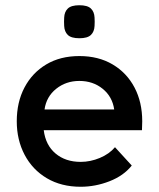

<svg xmlns="http://www.w3.org/2000/svg" viewBox="-20 -696 607 733"><path d="M419 -134 483 -64Q452 -25 398 -4Q344 17 288 17Q214 17 159 -15.5Q104 -48 74 -105Q44 -162 44 -233Q44 -306 73.5 -362Q103 -418 156.5 -450Q210 -482 283 -482Q356 -482 410 -450Q464 -418 493.5 -362Q523 -306 523 -233Q523 -224 522.5 -216Q522 -208 522 -199H147Q154 -142 192 -110Q230 -78 288 -78Q325 -78 361 -93Q397 -108 419 -134ZM150 -278H416Q409 -327 372 -357Q335 -387 283 -387Q232 -387 194.5 -357Q157 -327 150 -278ZM283 -550Q252 -550 239 -562.5Q226 -575 225 -597Q224 -613 225 -629Q226 -651 239 -663.5Q252 -676 283 -676Q314 -676 327 -663.5Q340 -651 341 -629Q342 -613 341 -597Q340 -575 327 -562.5Q314 -550 283 -550Z"/></svg>

Font: Kreadon Light
Style: Bold
Weight: 600
Designer: Reiya WATANABE
Foundry: StudioGnu
Version: Version 1.003; ttfautohint (v1.8.4.7-5d5b);gftools[0.9.32]